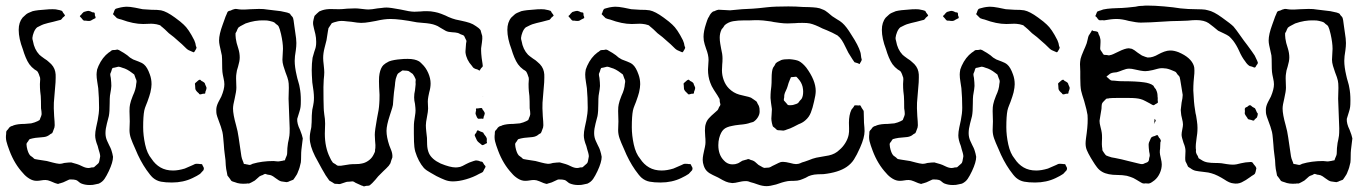

<svg xmlns="http://www.w3.org/2000/svg" viewBox="-20 -617 4879 688"><path d="M422 -592 433 -593Q446 -593 464 -589.5Q482 -586 491 -584L522 -582Q546 -582 557 -580Q577 -576 607 -554Q629 -538 638 -529Q656 -513 676 -473Q681 -462 682 -452Q685 -447 684 -445Q684 -443 677 -432Q675 -430 675 -430Q674 -429 671.5 -430.5Q669 -432 668 -432Q654 -437 648 -443Q630 -461 620 -469L603 -484Q597 -488 585 -498Q569 -514 560 -521Q558 -522 556.5 -524Q555 -526 552 -527Q550 -528 546.5 -528.5Q543 -529 541 -530Q529 -532 522 -532L493 -531Q458 -531 415 -547Q411 -548 407 -549Q403 -550 399 -552Q399 -552 391 -560Q385 -566 385 -566Q385 -568 386.5 -570Q388 -572 388 -574Q389 -576 390 -579Q391 -582 393 -584Q394 -586 403 -588Q407 -589 413 -590.5Q419 -592 422 -592ZM697 6Q687 13 670 21Q637 37 596 37Q573 37 557 34Q541 31 528 20Q519 12 505 -8Q482 -41 465 -83Q454 -107 449 -121.5Q444 -136 444 -151L445 -182L444 -219Q444 -235 446 -243Q448 -254 456 -274Q467 -297 468 -316Q470 -325 469 -328Q469 -330 466 -336Q465 -339 463.5 -343Q462 -347 461 -350L453 -356Q435 -370 419 -374Q417 -375 412 -376.5Q407 -378 404 -378L396 -376Q394 -375 389.5 -374.5Q385 -374 383 -373Q382 -372 380.5 -367.5Q379 -363 379 -362L375 -352Q375 -346 377 -338Q379 -320 379 -309Q379 -302 374 -274Q373 -265 373 -247Q373 -216 370 -201Q368 -193 363 -174Q358 -155 358 -140Q358 -125 364 -112Q370 -99 371 -97Q373 -93 375.5 -88Q378 -83 380 -76Q383 -67 385 -55Q385 -36 370 -4Q362 13 354.5 24Q347 35 334 41L320 44Q314 46 301 46Q284 46 270 40Q266 38 261 33.5Q256 29 252 28Q246 26 232 26H231Q228 26 223.5 28.5Q219 31 216 32Q207 37 195 40Q193 40 191.5 41Q190 42 187 42Q186 42 177 39Q172 37 161.5 32.5Q151 28 143 28Q135 28 127 29.5Q119 31 111 31Q98 31 85 23Q72 15 63 4Q32 -29 14 -77Q6 -98 3 -110.5Q0 -123 2 -137Q2 -145 3 -147Q4 -149 9 -154Q13 -161 17 -163Q20 -165 23 -165.5Q26 -166 29 -168Q44 -173 68 -173L92 -175Q105 -178 115 -183L122 -187L125 -195Q126 -197 127.5 -201Q129 -205 129 -207V-211Q129 -217 127 -229Q127 -258 126 -273Q125 -280 124 -290.5Q123 -301 123 -316L124 -333Q124 -340 122 -343Q119 -353 116 -358Q115 -361 110.5 -364Q106 -367 104 -368Q93 -376 85 -387Q78 -397 72 -411.5Q66 -426 62 -440Q47 -479 47 -510Q47 -537 61 -554L73 -565Q78 -570 97 -577Q113 -581 147 -583Q154 -584 169 -584Q181 -584 187 -582Q189 -582 194.5 -580.5Q200 -579 202 -578Q204 -576 205 -573.5Q206 -571 208 -569Q209 -568 211 -565Q213 -562 213 -561Q207 -555 205 -554Q201 -548 198 -546L190 -544Q175 -540 171 -539Q168 -538 152 -534.5Q136 -531 123 -524L113 -519Q106 -513 101.5 -502Q97 -491 96 -481Q96 -476 98 -470Q103 -440 121 -421Q125 -417 139 -407Q149 -401 155 -395Q174 -380 178 -360Q180 -351 179.5 -339Q179 -327 179 -322L173 -249Q172 -233 174 -201Q176 -179 176 -168Q176 -160 172 -152Q169 -143 167 -140L160 -136Q159 -135 155.5 -132.5Q152 -130 149 -129Q145 -127 138 -126Q131 -125 128 -125Q102 -123 96 -121Q94 -120 90.5 -119.5Q87 -119 86 -118Q84 -117 81 -111Q80 -110 77.5 -106.5Q75 -103 75 -101V-99L76 -90Q80 -69 88 -60L96 -54Q98 -53 100 -50.5Q102 -48 105 -47L116 -45L148 -40Q156 -38 169 -34.5Q182 -31 192 -30Q198 -30 202.5 -31Q207 -32 210 -33Q226 -35 235 -35Q240 -34 256 -29Q263 -27 275 -21Q287 -15 297 -15Q302 -15 308 -17Q315 -17 317 -18L326 -26Q327 -27 330 -29.5Q333 -32 334 -34Q335 -36 336 -40Q337 -44 337 -46Q337 -48 338 -51Q339 -54 339 -57Q339 -61 337 -69Q335 -76 333 -82.5Q331 -89 330 -94Q321 -116 321 -132Q321 -144 324.5 -160.5Q328 -177 330 -186Q335 -211 335 -231Q335 -267 332 -301Q331 -309 328.5 -324Q326 -339 326 -350Q326 -356 328 -368Q329 -371 330.5 -374.5Q332 -378 333 -381Q347 -412 370 -429Q374 -431 376.5 -433.5Q379 -436 381 -437Q385 -438 393 -438Q395 -438 398 -439Q401 -440 402 -439Q405 -439 414 -433Q422 -429 436 -419Q445 -410 457 -404Q464 -401 476.5 -396.5Q489 -392 496 -386Q508 -376 517 -350Q523 -334 523 -315Q523 -304 519 -286Q516 -274 508 -252Q507 -249 503 -239.5Q499 -230 497 -221Q493 -201 493 -161Q493 -132 500 -99.5Q507 -67 523 -48Q536 -28 555 -17Q574 -6 600 -6Q619 -6 642 -13L672 -26Q674 -27 677 -28.5Q680 -30 683 -30H687Q694 -30 697 -29H701Q704 -29 705 -27Q706 -25 706 -24Q706 -23 709 -18.5Q712 -14 709 -7ZM298 -578Q304 -577 311 -573Q317 -573 319 -571Q320 -569 320 -562Q321 -560 322 -557Q323 -554 322 -552Q321 -551 317 -549.5Q313 -548 312 -547Q305 -542 301 -542H297Q291 -542 288 -543H282Q279 -543 276 -547Q273 -551 272 -552Q266 -558 266 -559Q266 -560 267.5 -561.5Q269 -563 270 -563Q273 -568 280 -574Q284 -575 288.5 -576.5Q293 -578 298 -578ZM679 -313Q679 -314 678.5 -315.5Q678 -317 679 -318Q679 -319 681.5 -321Q684 -323 685 -324Q686 -325 689.5 -328Q693 -331 695 -331Q697 -333 702 -327Q704 -326 707 -324.5Q710 -323 712 -321Q714 -319 714.5 -317.5Q715 -316 715 -315Q716 -312 718 -308Q720 -304 720 -302Q720 -299 718.5 -294.5Q717 -290 716 -288Q716 -284 715 -282Q714 -281 707 -281Q698 -278 696 -279Q694 -279 692 -283Q682 -291 680 -298Z M1060 -80Q1059 -71 1059 -57.5Q1059 -44 1058 -35Q1054 -15 1048 -2Q1045 8 1036 20L1031 27L1018 32Q1016 33 1014 34Q1012 35 1010 35Q1009 36 1006 35.5Q1003 35 1002 35L988 33Q980 31 968.5 22Q957 13 951 11Q943 9 940 9Q931 6 930 6Q927 7 925 8Q923 9 922 10Q915 12 910 15Q905 19 901 23Q897 27 893 30Q879 38 874 40Q871 41 868.5 40.5Q866 40 863 41Q838 43 822 36Q819 35 815.5 34Q812 33 809 31L802 21L795 12L793 1Q790 -11 789 -25Q788 -39 788 -43Q787 -53 785 -67Q783 -81 782 -99Q781 -108 780 -121.5Q779 -135 777 -144Q774 -158 761 -192Q760 -195 758.5 -199Q757 -203 756 -208Q755 -212 755 -224Q755 -236 762.5 -251Q770 -266 773 -271Q784 -297 784 -315Q784 -324 781 -337Q778 -350 777 -359Q776 -369 776 -388Q776 -408 775 -418Q774 -424 770 -441Q769 -445 767 -454.5Q765 -464 765 -472Q765 -494 778 -529Q781 -536 784.5 -547Q788 -558 792 -566Q793 -568 794 -571Q795 -574 797 -576Q798 -577 801 -578Q804 -579 806 -579Q816 -584 819 -584Q821 -585 824 -585Q829 -585 833 -584Q837 -583 841 -583Q853 -582 878 -584L908 -585Q927 -585 936 -583Q982 -577 986 -577Q992 -576 1009 -572L1017 -569Q1020 -568 1022 -563Q1029 -556 1030 -553L1032 -544L1035 -522L1038 -501Q1042 -477 1042 -463Q1042 -451 1040 -436.5Q1038 -422 1037 -416L1036 -399Q1036 -377 1043 -347Q1045 -337 1049 -324Q1053 -311 1054 -303Q1058 -284 1058 -257Q1058 -241 1057 -234Q1056 -226 1053 -217Q1050 -208 1049 -204L1045 -191Q1044 -174 1055 -152Q1063 -132 1065 -121Q1064 -109 1060 -80ZM1018 -157Q1018 -171 1014 -263L1015 -302Q1015 -320 1013 -328Q1011 -338 1003 -358Q999 -369 995.5 -381Q992 -393 992 -403Q992 -413 993 -422.5Q994 -432 994 -442Q994 -464 987 -495Q982 -516 979 -521Q978 -524 974.5 -527Q971 -530 969 -531Q963 -537 962 -537Q959 -539 946 -542Q939 -544 926 -544Q894 -545 860 -533Q854 -530 841 -523L834 -518Q832 -515 830.5 -511.5Q829 -508 828 -505L824 -498V-490Q824 -481 828 -463Q829 -459 834 -443Q839 -427 839 -411Q839 -398 833 -378Q828 -364 827 -352Q826 -347 826 -336L827 -303Q827 -290 821 -264Q815 -240 815 -228Q815 -207 826 -168Q832 -147 835 -125L845 -57Q846 -50 851 -38Q852 -37 852.5 -34Q853 -31 854 -30Q856 -29 858.5 -29Q861 -29 863 -28Q866 -28 868.5 -27Q871 -26 874 -26Q877 -26 880 -27.5Q883 -29 885 -30Q919 -40 960 -40Q964 -40 970.5 -39Q977 -38 981 -39Q984 -39 987 -40Q990 -41 993 -41Q994 -42 997 -42Q1000 -42 1001 -43L1003 -49Q1009 -61 1009 -68Q1009 -86 1012 -105Q1013 -110 1014.5 -116.5Q1016 -123 1017 -131Q1018 -138 1018 -157Z M1715 -27Q1720 -22 1720 -20Q1719 -17 1718 -15Q1717 -13 1716 -12L1711 -2Q1710 0 1704.5 2.5Q1699 5 1697 6Q1676 18 1650 25.5Q1624 33 1603 33Q1588 33 1575 28Q1562 23 1544 14Q1538 10 1523 2Q1508 -6 1499 -15Q1479 -38 1468 -74Q1464 -89 1463.5 -109Q1463 -129 1463 -138V-160Q1463 -174 1464 -181Q1465 -190 1467 -201.5Q1469 -213 1469 -221Q1469 -229 1467 -245Q1464 -257 1464 -268Q1464 -281 1467 -293Q1467 -297 1468.5 -306.5Q1470 -316 1469 -323Q1469 -325 1469.5 -328.5Q1470 -332 1469 -334Q1465 -344 1459 -352Q1458 -353 1449 -359Q1448 -360 1445.5 -361.5Q1443 -363 1441 -363Q1438 -364 1430 -364Q1429 -364 1425.5 -364.5Q1422 -365 1421 -364L1414 -359Q1406 -354 1405 -352Q1403 -349 1401 -343Q1399 -337 1398 -334Q1397 -329 1396 -321.5Q1395 -314 1395 -310Q1391 -283 1390 -267L1388 -241Q1386 -231 1382 -219.5Q1378 -208 1377 -204Q1365 -168 1365 -148Q1365 -126 1375 -96Q1376 -93 1381.5 -79.5Q1387 -66 1386 -53L1382 -42Q1381 -40 1380.5 -37Q1380 -34 1379 -32Q1379 -32 1373 -23Q1364 -13 1354 -4Q1335 15 1335 15Q1332 19 1325.5 26.5Q1319 34 1314 39L1305 47Q1302 49 1292 49L1284 51Q1278 48 1276 48Q1272 46 1254 38Q1247 33 1244 33H1242L1232 34Q1225 34 1221 35Q1217 36 1210.5 38.5Q1204 41 1200 42Q1197 43 1193.5 42.5Q1190 42 1189 42Q1181 42 1178 41L1172 37L1160 30L1151 17Q1147 12 1142.5 3.5Q1138 -5 1134 -11L1109 -57Q1090 -95 1090 -122Q1090 -131 1091 -137.5Q1092 -144 1093 -149Q1094 -153 1095 -158Q1096 -163 1096 -169Q1097 -178 1097 -191Q1097 -204 1098 -213Q1098 -222 1102 -238Q1103 -243 1104 -250Q1105 -257 1105 -267Q1105 -286 1099 -322Q1097 -352 1097 -366Q1097 -389 1100 -410L1106 -431Q1107 -435 1109 -440Q1111 -445 1112 -452Q1113 -457 1113 -467Q1113 -482 1110 -495Q1109 -501 1105 -515Q1101 -529 1102 -539Q1102 -541 1103 -544Q1104 -547 1104 -549L1107 -560Q1115 -568 1115 -568L1124 -576Q1132 -579 1134 -580Q1149 -585 1168 -584.5Q1187 -584 1195 -584Q1206 -584 1224 -586L1253 -587Q1261 -587 1277 -585Q1293 -583 1300 -583Q1311 -583 1333 -587Q1338 -587 1347.5 -588.5Q1357 -590 1365 -590Q1378 -590 1415 -583Q1449 -575 1465 -575L1488 -576Q1495 -577 1510 -577Q1524 -577 1538 -574Q1549 -572 1561 -567.5Q1573 -563 1577 -561Q1584 -557 1600 -551Q1610 -547 1632 -543Q1651 -539 1663 -535Q1675 -531 1686 -523Q1696 -517 1702 -509L1705 -498Q1708 -489 1708 -488Q1709 -479 1707 -465.5Q1705 -452 1704 -444V-435Q1704 -427 1706 -409L1709 -389L1710 -380Q1709 -377 1706.5 -375Q1704 -373 1703 -371Q1702 -370 1700.5 -367Q1699 -364 1698 -364L1691 -368Q1682 -370 1678 -373Q1675 -375 1673.5 -377.5Q1672 -380 1671 -381Q1651 -403 1648 -429V-434Q1648 -441 1649 -447.5Q1650 -454 1650 -461Q1650 -463 1651 -466.5Q1652 -470 1651 -472L1647 -480Q1646 -482 1644.5 -485.5Q1643 -489 1641 -490Q1640 -491 1631 -494Q1622 -499 1620 -499Q1612 -501 1599.5 -501.5Q1587 -502 1578 -506L1559 -517Q1547 -525 1540 -527Q1525 -533 1495 -535L1474 -537Q1412 -549 1379 -549Q1357 -549 1327 -542Q1321 -541 1304.5 -538Q1288 -535 1274 -535Q1263 -535 1239 -539Q1234 -539 1223 -540.5Q1212 -542 1204 -542Q1192 -542 1177 -537L1169 -534Q1169 -534 1163 -525Q1157 -516 1157 -516L1155 -505L1150 -473Q1148 -465 1143 -445.5Q1138 -426 1138 -409Q1138 -400 1140 -384Q1142 -366 1142 -358Q1142 -349 1140 -331L1139 -305Q1139 -255 1140 -230Q1140 -223 1142 -207Q1145 -191 1145 -174L1144 -138Q1144 -89 1162 -53Q1166 -43 1173 -34L1183 -28Q1184 -27 1186 -25.5Q1188 -24 1191 -23H1201Q1209 -24 1217 -25.5Q1225 -27 1233 -28Q1242 -29 1255 -29Q1268 -29 1276 -31Q1288 -33 1299 -40.5Q1310 -48 1316 -58Q1317 -60 1319.5 -64.5Q1322 -69 1323 -72Q1324 -74 1324 -78.5Q1324 -83 1325 -86Q1326 -95 1324 -113L1323 -134Q1323 -149 1331 -193Q1338 -225 1339 -245Q1340 -256 1340 -277Q1338 -309 1338 -326Q1338 -344 1340 -353Q1344 -374 1354 -384Q1360 -390 1374 -397Q1390 -403 1418 -405Q1425 -406 1441 -406Q1467 -406 1482 -397Q1485 -395 1487.5 -392.5Q1490 -390 1492 -388Q1506 -375 1514.5 -355.5Q1523 -336 1523 -318Q1523 -303 1518 -286Q1517 -282 1515 -271.5Q1513 -261 1513 -253L1514 -228Q1514 -218 1510 -198Q1506 -178 1506 -168Q1506 -159 1507.5 -145.5Q1509 -132 1510 -123Q1510 -117 1510.5 -99.5Q1511 -82 1517 -68Q1527 -46 1559 -31Q1593 -17 1613 -17Q1619 -17 1629 -19Q1636 -21 1650 -29Q1653 -31 1661.5 -34.5Q1670 -38 1677 -40Q1686 -43 1688 -42Q1693 -42 1703 -38Q1707 -38 1708 -37Q1710 -36 1712 -32Q1714 -28 1715 -27ZM1707 -277ZM1707 -277ZM1710 -273 1707 -277ZM1710 -273Q1711 -272 1711 -270ZM1709 -225Q1710 -224 1713.5 -219Q1717 -214 1717 -211V-210Q1717 -208 1715.5 -204Q1714 -200 1713 -198Q1713 -193 1712 -192Q1710 -191 1708.5 -191.5Q1707 -192 1706 -192Q1704 -192 1699 -191.5Q1694 -191 1693 -192Q1689 -194 1684 -209Q1684 -214 1686 -222Q1686 -223 1685.5 -224.5Q1685 -226 1686 -228Q1688 -229 1690.5 -228.5Q1693 -228 1695 -229L1704 -230Q1707 -230 1708 -228Q1709 -226 1709 -225ZM1725 -105Q1725 -103 1722 -103Q1713 -97 1709 -97Q1707 -97 1706 -98Q1705 -99 1704 -100Q1702 -102 1697 -105.5Q1692 -109 1689 -114L1683 -127Q1683 -128 1682 -129.5Q1681 -131 1681 -132Q1681 -136 1687 -142Q1687 -144 1688.5 -146.5Q1690 -149 1691 -150Q1692 -151 1701 -146Q1710 -143 1711 -142Q1712 -142 1714 -137Q1715 -135 1718.5 -131Q1722 -127 1723 -124Q1725 -121 1724.5 -116Q1724 -111 1724 -110Q1725 -109 1725 -105Z M2173 -592 2184 -593Q2197 -593 2215 -589.5Q2233 -586 2242 -584L2273 -582Q2297 -582 2308 -580Q2328 -576 2358 -554Q2380 -538 2389 -529Q2407 -513 2427 -473Q2432 -462 2433 -452Q2436 -447 2435 -445Q2435 -443 2428 -432Q2426 -430 2426 -430Q2425 -429 2422.5 -430.5Q2420 -432 2419 -432Q2405 -437 2399 -443Q2381 -461 2371 -469L2354 -484Q2348 -488 2336 -498Q2320 -514 2311 -521Q2309 -522 2307.5 -524Q2306 -526 2303 -527Q2301 -528 2297.5 -528.5Q2294 -529 2292 -530Q2280 -532 2273 -532L2244 -531Q2209 -531 2166 -547Q2162 -548 2158 -549Q2154 -550 2150 -552Q2150 -552 2142 -560Q2136 -566 2136 -566Q2136 -568 2137.5 -570Q2139 -572 2139 -574Q2140 -576 2141 -579Q2142 -582 2144 -584Q2145 -586 2154 -588Q2158 -589 2164 -590.5Q2170 -592 2173 -592ZM2448 6Q2438 13 2421 21Q2388 37 2347 37Q2324 37 2308 34Q2292 31 2279 20Q2270 12 2256 -8Q2233 -41 2216 -83Q2205 -107 2200 -121.5Q2195 -136 2195 -151L2196 -182L2195 -219Q2195 -235 2197 -243Q2199 -254 2207 -274Q2218 -297 2219 -316Q2221 -325 2220 -328Q2220 -330 2217 -336Q2216 -339 2214.5 -343Q2213 -347 2212 -350L2204 -356Q2186 -370 2170 -374Q2168 -375 2163 -376.5Q2158 -378 2155 -378L2147 -376Q2145 -375 2140.5 -374.5Q2136 -374 2134 -373Q2133 -372 2131.5 -367.5Q2130 -363 2130 -362L2126 -352Q2126 -346 2128 -338Q2130 -320 2130 -309Q2130 -302 2125 -274Q2124 -265 2124 -247Q2124 -216 2121 -201Q2119 -193 2114 -174Q2109 -155 2109 -140Q2109 -125 2115 -112Q2121 -99 2122 -97Q2124 -93 2126.5 -88Q2129 -83 2131 -76Q2134 -67 2136 -55Q2136 -36 2121 -4Q2113 13 2105.5 24Q2098 35 2085 41L2071 44Q2065 46 2052 46Q2035 46 2021 40Q2017 38 2012 33.5Q2007 29 2003 28Q1997 26 1983 26H1982Q1979 26 1974.5 28.5Q1970 31 1967 32Q1958 37 1946 40Q1944 40 1942.5 41Q1941 42 1938 42Q1937 42 1928 39Q1923 37 1912.5 32.5Q1902 28 1894 28Q1886 28 1878 29.5Q1870 31 1862 31Q1849 31 1836 23Q1823 15 1814 4Q1783 -29 1765 -77Q1757 -98 1754 -110.5Q1751 -123 1753 -137Q1753 -145 1754 -147Q1755 -149 1760 -154Q1764 -161 1768 -163Q1771 -165 1774 -165.5Q1777 -166 1780 -168Q1795 -173 1819 -173L1843 -175Q1856 -178 1866 -183L1873 -187L1876 -195Q1877 -197 1878.5 -201Q1880 -205 1880 -207V-211Q1880 -217 1878 -229Q1878 -258 1877 -273Q1876 -280 1875 -290.5Q1874 -301 1874 -316L1875 -333Q1875 -340 1873 -343Q1870 -353 1867 -358Q1866 -361 1861.5 -364Q1857 -367 1855 -368Q1844 -376 1836 -387Q1829 -397 1823 -411.5Q1817 -426 1813 -440Q1798 -479 1798 -510Q1798 -537 1812 -554L1824 -565Q1829 -570 1848 -577Q1864 -581 1898 -583Q1905 -584 1920 -584Q1932 -584 1938 -582Q1940 -582 1945.5 -580.5Q1951 -579 1953 -578Q1955 -576 1956 -573.5Q1957 -571 1959 -569Q1960 -568 1962 -565Q1964 -562 1964 -561Q1958 -555 1956 -554Q1952 -548 1949 -546L1941 -544Q1926 -540 1922 -539Q1919 -538 1903 -534.5Q1887 -531 1874 -524L1864 -519Q1857 -513 1852.5 -502Q1848 -491 1847 -481Q1847 -476 1849 -470Q1854 -440 1872 -421Q1876 -417 1890 -407Q1900 -401 1906 -395Q1925 -380 1929 -360Q1931 -351 1930.5 -339Q1930 -327 1930 -322L1924 -249Q1923 -233 1925 -201Q1927 -179 1927 -168Q1927 -160 1923 -152Q1920 -143 1918 -140L1911 -136Q1910 -135 1906.5 -132.5Q1903 -130 1900 -129Q1896 -127 1889 -126Q1882 -125 1879 -125Q1853 -123 1847 -121Q1845 -120 1841.5 -119.5Q1838 -119 1837 -118Q1835 -117 1832 -111Q1831 -110 1828.5 -106.5Q1826 -103 1826 -101V-99L1827 -90Q1831 -69 1839 -60L1847 -54Q1849 -53 1851 -50.5Q1853 -48 1856 -47L1867 -45L1899 -40Q1907 -38 1920 -34.5Q1933 -31 1943 -30Q1949 -30 1953.5 -31Q1958 -32 1961 -33Q1977 -35 1986 -35Q1991 -34 2007 -29Q2014 -27 2026 -21Q2038 -15 2048 -15Q2053 -15 2059 -17Q2066 -17 2068 -18L2077 -26Q2078 -27 2081 -29.5Q2084 -32 2085 -34Q2086 -36 2087 -40Q2088 -44 2088 -46Q2088 -48 2089 -51Q2090 -54 2090 -57Q2090 -61 2088 -69Q2086 -76 2084 -82.5Q2082 -89 2081 -94Q2072 -116 2072 -132Q2072 -144 2075.5 -160.5Q2079 -177 2081 -186Q2086 -211 2086 -231Q2086 -267 2083 -301Q2082 -309 2079.5 -324Q2077 -339 2077 -350Q2077 -356 2079 -368Q2080 -371 2081.5 -374.5Q2083 -378 2084 -381Q2098 -412 2121 -429Q2125 -431 2127.5 -433.5Q2130 -436 2132 -437Q2136 -438 2144 -438Q2146 -438 2149 -439Q2152 -440 2153 -439Q2156 -439 2165 -433Q2173 -429 2187 -419Q2196 -410 2208 -404Q2215 -401 2227.5 -396.5Q2240 -392 2247 -386Q2259 -376 2268 -350Q2274 -334 2274 -315Q2274 -304 2270 -286Q2267 -274 2259 -252Q2258 -249 2254 -239.5Q2250 -230 2248 -221Q2244 -201 2244 -161Q2244 -132 2251 -99.5Q2258 -67 2274 -48Q2287 -28 2306 -17Q2325 -6 2351 -6Q2370 -6 2393 -13L2423 -26Q2425 -27 2428 -28.5Q2431 -30 2434 -30H2438Q2445 -30 2448 -29H2452Q2455 -29 2456 -27Q2457 -25 2457 -24Q2457 -23 2460 -18.5Q2463 -14 2460 -7ZM2049 -578Q2055 -577 2062 -573Q2068 -573 2070 -571Q2071 -569 2071 -562Q2072 -560 2073 -557Q2074 -554 2073 -552Q2072 -551 2068 -549.5Q2064 -548 2063 -547Q2056 -542 2052 -542H2048Q2042 -542 2039 -543H2033Q2030 -543 2027 -547Q2024 -551 2023 -552Q2017 -558 2017 -559Q2017 -560 2018.5 -561.5Q2020 -563 2021 -563Q2024 -568 2031 -574Q2035 -575 2039.5 -576.5Q2044 -578 2049 -578ZM2430 -313Q2430 -314 2429.5 -315.5Q2429 -317 2430 -318Q2430 -319 2432.5 -321Q2435 -323 2436 -324Q2437 -325 2440.5 -328Q2444 -331 2446 -331Q2448 -333 2453 -327Q2455 -326 2458 -324.5Q2461 -323 2463 -321Q2465 -319 2465.5 -317.5Q2466 -316 2466 -315Q2467 -312 2469 -308Q2471 -304 2471 -302Q2471 -299 2469.5 -294.5Q2468 -290 2467 -288Q2467 -284 2466 -282Q2465 -281 2458 -281Q2449 -278 2447 -279Q2445 -279 2443 -283Q2433 -291 2431 -298Z M3039 -234Q3041 -239 3042 -239Q3044 -240 3049.5 -239.5Q3055 -239 3057 -239Q3058 -239 3059.5 -239.5Q3061 -240 3063 -239L3066 -234Q3067 -231 3070 -227Q3073 -223 3074 -221Q3075 -220 3075 -216L3076 -177Q3078 -157 3078 -147Q3078 -124 3062 -88Q3050 -61 3040 -45.5Q3030 -30 3014 -19Q2985 1 2931 7Q2925 7 2911 7.5Q2897 8 2887 11Q2878 13 2867 20Q2856 25 2847 28Q2838 31 2824.5 31Q2811 31 2803 32Q2792 34 2782 37L2761 44Q2739 50 2727 50Q2712 50 2695.5 44Q2679 38 2670 36Q2660 32 2656 32H2653Q2645 32 2639 33Q2633 34 2629 35Q2613 39 2604 39Q2601 39 2591 37Q2582 35 2570 28.5Q2558 22 2553 19Q2547 16 2534 10Q2521 4 2513 -4Q2506 -11 2502 -22.5Q2498 -34 2498 -44Q2498 -52 2500 -62.5Q2502 -73 2503 -77Q2504 -81 2506 -90.5Q2508 -100 2508 -107Q2508 -121 2507 -128L2506 -149Q2506 -165 2509 -173Q2512 -184 2520 -193Q2528 -202 2541 -213L2551 -222Q2553 -224 2554.5 -228Q2556 -232 2557 -234Q2561 -238 2561 -241Q2562 -242 2561 -245Q2560 -248 2560 -249Q2559 -252 2559 -256.5Q2559 -261 2558 -263Q2557 -265 2554.5 -269Q2552 -273 2551 -275Q2547 -281 2538 -295Q2529 -309 2525 -321Q2517 -342 2517 -368Q2517 -376 2518 -385Q2519 -394 2519 -402Q2519 -420 2510 -443Q2509 -446 2505 -458.5Q2501 -471 2501 -485Q2501 -505 2510 -532Q2511 -535 2514 -544Q2517 -553 2521 -558Q2523 -563 2526.5 -567.5Q2530 -572 2534 -575Q2535 -576 2538 -576.5Q2541 -577 2542 -578Q2544 -579 2548 -580.5Q2552 -582 2554 -582H2558Q2568 -582 2577.5 -581Q2587 -580 2596 -580L2639 -584L2678 -586Q2695 -587 2729 -591Q2755 -594 2805 -594Q2831 -594 2857 -592Q2864 -592 2879 -591.5Q2894 -591 2906 -589.5Q2918 -588 2928 -583Q2937 -580 2947 -571.5Q2957 -563 2962 -559Q2977 -549 2979 -548Q2990 -542 2998 -535Q3013 -522 3031 -492Q3056 -454 3063 -430Q3064 -429 3066 -411L3068 -403Q3067 -399 3065 -396Q3063 -393 3062 -391Q3061 -390 3061 -389Q3061 -388 3060 -388Q3059 -387 3057.5 -388.5Q3056 -390 3055 -390Q3053 -391 3048.5 -392Q3044 -393 3042 -394L3035 -404L3020 -428Q3016 -435 3009.5 -449Q3003 -463 2996.5 -473Q2990 -483 2981 -490Q2978 -492 2962 -500Q2954 -504 2943 -508.5Q2932 -513 2927 -515Q2900 -529 2882 -533Q2873 -535 2855 -535Q2838 -535 2829 -534L2802 -533Q2789 -533 2774 -535Q2759 -537 2753 -538Q2746 -540 2728 -542Q2702 -546 2668 -544H2648Q2624 -544 2607 -541Q2590 -538 2577 -527L2571 -518Q2570 -516 2568 -514.5Q2566 -513 2565 -510Q2559 -497 2559 -482Q2559 -472 2561 -460Q2563 -448 2564 -443Q2569 -423 2569 -408Q2569 -394 2568 -387L2567 -365Q2567 -347 2573.5 -329.5Q2580 -312 2592 -300Q2608 -284 2629 -278Q2635 -276 2649.5 -273Q2664 -270 2671 -267Q2671 -267 2680 -261Q2689 -255 2690 -254Q2692 -252 2693 -249.5Q2694 -247 2695 -245Q2699 -239 2700 -235Q2702 -231 2702 -217Q2702 -207 2695.5 -196.5Q2689 -186 2679 -180Q2677 -179 2673.5 -178.5Q2670 -178 2668 -177Q2656 -172 2630 -170Q2612 -168 2604 -166Q2582 -162 2573 -153Q2563 -144 2557 -122Q2554 -110 2554 -97Q2554 -62 2574 -42Q2581 -35 2582 -35Q2592 -28 2605 -28Q2615 -28 2622 -31Q2626 -32 2631 -35.5Q2636 -39 2640 -41Q2646 -43 2654 -45Q2656 -45 2657.5 -46Q2659 -47 2662 -47Q2664 -47 2670 -44Q2678 -42 2681 -40Q2685 -38 2689.5 -33.5Q2694 -29 2698 -26L2707 -21Q2715 -16 2717 -16Q2718 -15 2721 -15.5Q2724 -16 2726 -16Q2734 -16 2737 -17Q2741 -18 2747 -22Q2752 -24 2761.5 -29Q2771 -34 2777 -36Q2780 -37 2786 -37Q2795 -37 2811 -33Q2814 -32 2823.5 -30Q2833 -28 2841 -30Q2846 -31 2854 -35Q2862 -37 2878 -43Q2892 -49 2905 -52Q2914 -54 2927.5 -56Q2941 -58 2950 -60Q2973 -65 2988 -80Q3000 -90 3009 -104.5Q3018 -119 3021 -134Q3023 -144 3022.5 -157.5Q3022 -171 3022 -177Q3022 -205 3031 -224ZM2741 -266Q2741 -280 2742 -290.5Q2743 -301 2744 -308Q2745 -318 2745 -336Q2745 -363 2750 -374Q2750 -374 2756 -383Q2757 -385 2758.5 -388Q2760 -391 2762 -392Q2764 -394 2766 -395Q2768 -396 2770 -397L2780 -402Q2789 -405 2809 -405Q2833 -403 2843 -398Q2856 -391 2869 -375Q2903 -329 2903 -291Q2903 -277 2897 -253Q2892 -230 2885.5 -213.5Q2879 -197 2866 -186Q2856 -177 2842 -172Q2838 -170 2824.5 -163Q2811 -156 2800 -153Q2798 -152 2793.5 -150.5Q2789 -149 2787 -149L2776 -150Q2768 -150 2765 -151Q2764 -151 2757 -158Q2756 -159 2753 -161Q2750 -163 2749 -165Q2748 -167 2747.5 -170.5Q2747 -174 2746 -176Q2744 -186 2744 -192Q2744 -199 2745 -208Q2746 -217 2746 -226Q2742 -252 2741 -266ZM2840 -248Q2841 -249 2846 -256Q2853 -263 2853 -264Q2858 -273 2858 -289Q2858 -296 2856 -306Q2852 -322 2841 -334Q2840 -335 2837.5 -338Q2835 -341 2833 -342H2831L2822 -341Q2815 -341 2814 -340Q2813 -339 2812.5 -336.5Q2812 -334 2811 -333Q2805 -319 2802 -307Q2800 -300 2796 -292Q2792 -284 2791 -279Q2790 -276 2790 -268Q2788 -261 2789 -257Q2790 -256 2798 -247Q2799 -245 2803 -241Q2805 -240 2810 -240Q2819 -240 2822 -241Q2824 -242 2830 -243.5Q2836 -245 2840 -248Z M3515 -592 3526 -593Q3539 -593 3557 -589.5Q3575 -586 3584 -584L3615 -582Q3639 -582 3650 -580Q3670 -576 3700 -554Q3722 -538 3731 -529Q3749 -513 3769 -473Q3774 -462 3775 -452Q3778 -447 3777 -445Q3777 -443 3770 -432Q3768 -430 3768 -430Q3767 -429 3764.5 -430.5Q3762 -432 3761 -432Q3747 -437 3741 -443Q3723 -461 3713 -469L3696 -484Q3690 -488 3678 -498Q3662 -514 3653 -521Q3651 -522 3649.5 -524Q3648 -526 3645 -527Q3643 -528 3639.5 -528.5Q3636 -529 3634 -530Q3622 -532 3615 -532L3586 -531Q3551 -531 3508 -547Q3504 -548 3500 -549Q3496 -550 3492 -552Q3492 -552 3484 -560Q3478 -566 3478 -566Q3478 -568 3479.5 -570Q3481 -572 3481 -574Q3482 -576 3483 -579Q3484 -582 3486 -584Q3487 -586 3496 -588Q3500 -589 3506 -590.5Q3512 -592 3515 -592ZM3790 6Q3780 13 3763 21Q3730 37 3689 37Q3666 37 3650 34Q3634 31 3621 20Q3612 12 3598 -8Q3575 -41 3558 -83Q3547 -107 3542 -121.5Q3537 -136 3537 -151L3538 -182L3537 -219Q3537 -235 3539 -243Q3541 -254 3549 -274Q3560 -297 3561 -316Q3563 -325 3562 -328Q3562 -330 3559 -336Q3558 -339 3556.5 -343Q3555 -347 3554 -350L3546 -356Q3528 -370 3512 -374Q3510 -375 3505 -376.5Q3500 -378 3497 -378L3489 -376Q3487 -375 3482.5 -374.5Q3478 -374 3476 -373Q3475 -372 3473.5 -367.5Q3472 -363 3472 -362L3468 -352Q3468 -346 3470 -338Q3472 -320 3472 -309Q3472 -302 3467 -274Q3466 -265 3466 -247Q3466 -216 3463 -201Q3461 -193 3456 -174Q3451 -155 3451 -140Q3451 -125 3457 -112Q3463 -99 3464 -97Q3466 -93 3468.5 -88Q3471 -83 3473 -76Q3476 -67 3478 -55Q3478 -36 3463 -4Q3455 13 3447.5 24Q3440 35 3427 41L3413 44Q3407 46 3394 46Q3377 46 3363 40Q3359 38 3354 33.5Q3349 29 3345 28Q3339 26 3325 26H3324Q3321 26 3316.5 28.5Q3312 31 3309 32Q3300 37 3288 40Q3286 40 3284.5 41Q3283 42 3280 42Q3279 42 3270 39Q3265 37 3254.5 32.5Q3244 28 3236 28Q3228 28 3220 29.5Q3212 31 3204 31Q3191 31 3178 23Q3165 15 3156 4Q3125 -29 3107 -77Q3099 -98 3096 -110.5Q3093 -123 3095 -137Q3095 -145 3096 -147Q3097 -149 3102 -154Q3106 -161 3110 -163Q3113 -165 3116 -165.5Q3119 -166 3122 -168Q3137 -173 3161 -173L3185 -175Q3198 -178 3208 -183L3215 -187L3218 -195Q3219 -197 3220.5 -201Q3222 -205 3222 -207V-211Q3222 -217 3220 -229Q3220 -258 3219 -273Q3218 -280 3217 -290.5Q3216 -301 3216 -316L3217 -333Q3217 -340 3215 -343Q3212 -353 3209 -358Q3208 -361 3203.5 -364Q3199 -367 3197 -368Q3186 -376 3178 -387Q3171 -397 3165 -411.5Q3159 -426 3155 -440Q3140 -479 3140 -510Q3140 -537 3154 -554L3166 -565Q3171 -570 3190 -577Q3206 -581 3240 -583Q3247 -584 3262 -584Q3274 -584 3280 -582Q3282 -582 3287.5 -580.5Q3293 -579 3295 -578Q3297 -576 3298 -573.5Q3299 -571 3301 -569Q3302 -568 3304 -565Q3306 -562 3306 -561Q3300 -555 3298 -554Q3294 -548 3291 -546L3283 -544Q3268 -540 3264 -539Q3261 -538 3245 -534.5Q3229 -531 3216 -524L3206 -519Q3199 -513 3194.5 -502Q3190 -491 3189 -481Q3189 -476 3191 -470Q3196 -440 3214 -421Q3218 -417 3232 -407Q3242 -401 3248 -395Q3267 -380 3271 -360Q3273 -351 3272.5 -339Q3272 -327 3272 -322L3266 -249Q3265 -233 3267 -201Q3269 -179 3269 -168Q3269 -160 3265 -152Q3262 -143 3260 -140L3253 -136Q3252 -135 3248.5 -132.5Q3245 -130 3242 -129Q3238 -127 3231 -126Q3224 -125 3221 -125Q3195 -123 3189 -121Q3187 -120 3183.5 -119.5Q3180 -119 3179 -118Q3177 -117 3174 -111Q3173 -110 3170.5 -106.5Q3168 -103 3168 -101V-99L3169 -90Q3173 -69 3181 -60L3189 -54Q3191 -53 3193 -50.5Q3195 -48 3198 -47L3209 -45L3241 -40Q3249 -38 3262 -34.5Q3275 -31 3285 -30Q3291 -30 3295.5 -31Q3300 -32 3303 -33Q3319 -35 3328 -35Q3333 -34 3349 -29Q3356 -27 3368 -21Q3380 -15 3390 -15Q3395 -15 3401 -17Q3408 -17 3410 -18L3419 -26Q3420 -27 3423 -29.5Q3426 -32 3427 -34Q3428 -36 3429 -40Q3430 -44 3430 -46Q3430 -48 3431 -51Q3432 -54 3432 -57Q3432 -61 3430 -69Q3428 -76 3426 -82.5Q3424 -89 3423 -94Q3414 -116 3414 -132Q3414 -144 3417.5 -160.5Q3421 -177 3423 -186Q3428 -211 3428 -231Q3428 -267 3425 -301Q3424 -309 3421.5 -324Q3419 -339 3419 -350Q3419 -356 3421 -368Q3422 -371 3423.5 -374.5Q3425 -378 3426 -381Q3440 -412 3463 -429Q3467 -431 3469.5 -433.5Q3472 -436 3474 -437Q3478 -438 3486 -438Q3488 -438 3491 -439Q3494 -440 3495 -439Q3498 -439 3507 -433Q3515 -429 3529 -419Q3538 -410 3550 -404Q3557 -401 3569.5 -396.5Q3582 -392 3589 -386Q3601 -376 3610 -350Q3616 -334 3616 -315Q3616 -304 3612 -286Q3609 -274 3601 -252Q3600 -249 3596 -239.5Q3592 -230 3590 -221Q3586 -201 3586 -161Q3586 -132 3593 -99.5Q3600 -67 3616 -48Q3629 -28 3648 -17Q3667 -6 3693 -6Q3712 -6 3735 -13L3765 -26Q3767 -27 3770 -28.5Q3773 -30 3776 -30H3780Q3787 -30 3790 -29H3794Q3797 -29 3798 -27Q3799 -25 3799 -24Q3799 -23 3802 -18.5Q3805 -14 3802 -7ZM3391 -578Q3397 -577 3404 -573Q3410 -573 3412 -571Q3413 -569 3413 -562Q3414 -560 3415 -557Q3416 -554 3415 -552Q3414 -551 3410 -549.5Q3406 -548 3405 -547Q3398 -542 3394 -542H3390Q3384 -542 3381 -543H3375Q3372 -543 3369 -547Q3366 -551 3365 -552Q3359 -558 3359 -559Q3359 -560 3360.5 -561.5Q3362 -563 3363 -563Q3366 -568 3373 -574Q3377 -575 3381.5 -576.5Q3386 -578 3391 -578ZM3772 -313Q3772 -314 3771.5 -315.5Q3771 -317 3772 -318Q3772 -319 3774.5 -321Q3777 -323 3778 -324Q3779 -325 3782.5 -328Q3786 -331 3788 -331Q3790 -333 3795 -327Q3797 -326 3800 -324.5Q3803 -323 3805 -321Q3807 -319 3807.5 -317.5Q3808 -316 3808 -315Q3809 -312 3811 -308Q3813 -304 3813 -302Q3813 -299 3811.5 -294.5Q3810 -290 3809 -288Q3809 -284 3808 -282Q3807 -281 3800 -281Q3791 -278 3789 -279Q3787 -279 3785 -283Q3775 -291 3773 -298Z M3918 -545Q3915 -547 3909 -556Q3905 -558 3905 -560L3907 -564Q3908 -566 3909.5 -570.5Q3911 -575 3913 -576Q3914 -577 3915.5 -577Q3917 -577 3918 -578Q3923 -579 3933 -583Q3947 -586 3964.5 -587Q3982 -588 3987 -588Q3999 -588 4021 -590L4049 -593Q4053 -594 4059 -595Q4065 -596 4074 -596Q4079 -597 4092 -597Q4117 -597 4151.5 -594Q4186 -591 4210 -587Q4238 -584 4266 -584Q4272 -584 4286 -583.5Q4300 -583 4309 -580Q4329 -576 4359 -554Q4390 -532 4400 -522Q4408 -513 4429 -483Q4435 -474 4449 -456Q4469 -429 4476 -418Q4478 -414 4485 -399Q4485 -398 4486.5 -395Q4488 -392 4487 -391Q4487 -389 4485.5 -387Q4484 -385 4483 -384Q4479 -376 4477 -375H4476Q4473 -375 4467 -378Q4465 -379 4461.5 -379.5Q4458 -380 4457 -381Q4449 -386 4442 -397Q4430 -412 4420 -435Q4411 -455 4399 -471Q4390 -482 4384 -487Q4377 -492 4365 -497.5Q4353 -503 4345 -507Q4344 -508 4328 -521L4311 -534Q4295 -545 4266 -545Q4255 -545 4235 -543L4208 -542Q4179 -542 4138 -539Q4122 -538 4103.5 -537Q4085 -536 4068 -536Q4053 -536 4025 -542Q4000 -549 3981 -549Q3963 -549 3936 -544Q3932 -545 3926.5 -544.5Q3921 -544 3918 -545ZM4477 5Q4475 8 4469.5 11Q4464 14 4462 16Q4443 30 4429 36.5Q4415 43 4399 40Q4386 39 4367 26Q4356 19 4344 13Q4332 7 4321 4Q4313 1 4293 -1Q4274 -3 4264.5 -5Q4255 -7 4246 -14Q4239 -18 4237 -20Q4236 -22 4233 -29L4228 -39Q4227 -43 4227 -51L4228 -76Q4228 -89 4221 -105Q4214 -126 4214 -134Q4214 -141 4216.5 -153Q4219 -165 4219 -171Q4219 -179 4215.5 -192.5Q4212 -206 4212 -212L4211 -223Q4211 -225 4214 -249Q4218 -267 4218 -277Q4218 -279 4212 -314Q4209 -334 4207 -341Q4205 -345 4202.5 -347Q4200 -349 4199 -351L4194 -358Q4192 -360 4188 -361.5Q4184 -363 4182 -364Q4164 -372 4153 -372Q4141 -374 4128 -370.5Q4115 -367 4111 -366Q4093 -362 4084 -362Q4078 -362 4066 -364Q4059 -365 4047 -368Q4035 -371 4026 -371Q4016 -371 4002.5 -365.5Q3989 -360 3981 -358Q3978 -358 3971 -357Q3964 -356 3960 -354Q3956 -352 3953.5 -349.5Q3951 -347 3949 -346Q3948 -345 3947 -344.5Q3946 -344 3945 -343Q3945 -342 3946.5 -340.5Q3948 -339 3949 -339Q3957 -331 3961 -329Q3964 -328 3972 -328Q3990 -326 3998 -326Q4052 -326 4079 -322Q4088 -321 4097.5 -318Q4107 -315 4113 -310Q4114 -309 4117 -303Q4123 -297 4124 -292Q4128 -284 4128 -270Q4129 -266 4128.5 -262Q4128 -258 4129 -254V-249Q4127 -247 4119 -243Q4118 -242 4116.5 -241Q4115 -240 4114 -240Q4110 -240 4101 -246Q4095 -249 4085 -254.5Q4075 -260 4067 -262Q4053 -266 4025 -266H3982Q3964 -266 3955 -265Q3953 -264 3949.5 -264Q3946 -264 3944 -263Q3940 -259 3940 -259Q3931 -250 3930 -248Q3928 -245 3927.5 -237.5Q3927 -230 3927 -227Q3926 -219 3923.5 -206Q3921 -193 3920 -184Q3920 -175 3923.5 -162Q3927 -149 3928 -141Q3929 -135 3929 -122Q3929 -117 3928.5 -109Q3928 -101 3929 -90Q3930 -87 3930 -83Q3930 -79 3931 -77Q3931 -77 3937 -68Q3938 -67 3940 -64Q3942 -61 3944 -60Q3945 -59 3947.5 -58.5Q3950 -58 3951 -57Q3964 -52 3975 -51Q4001 -46 4019 -41L4060 -31Q4071 -28 4074 -29Q4076 -29 4078 -30Q4080 -31 4082 -32Q4092 -35 4094 -38Q4096 -39 4097 -44Q4098 -49 4098 -51Q4100 -57 4100 -60Q4100 -65 4098 -73Q4096 -89 4096 -96V-101Q4096 -105 4101 -115Q4101 -116 4103 -120Q4105 -124 4106 -125Q4110 -128 4119 -130Q4120 -131 4122.5 -132Q4125 -133 4127 -133Q4129 -133 4133 -124Q4138 -120 4139 -115Q4141 -112 4138 -107L4137 -84Q4136 -80 4136 -71Q4136 -65 4139.5 -50.5Q4143 -36 4143 -28Q4143 -12 4136 3.5Q4129 19 4117 29Q4113 32 4108 35.5Q4103 39 4099 40Q4096 41 4091.5 40.5Q4087 40 4085 40Q4083 40 4081 40.5Q4079 41 4076 40Q4074 40 4071.5 38.5Q4069 37 4067 36Q4063 34 4052 27Q4041 20 4031 17Q4028 16 4018 13Q4002 10 3985 10Q3949 10 3930 -1Q3919 -7 3911 -17.5Q3903 -28 3897 -38Q3891 -48 3889 -51Q3879 -68 3874.5 -79Q3870 -90 3870 -103Q3870 -110 3871.5 -121.5Q3873 -133 3874 -140Q3879 -178 3877 -205Q3875 -220 3865 -255Q3857 -279 3854 -292Q3851 -307 3851 -338V-361L3850 -387Q3850 -394 3852 -406Q3854 -415 3864 -438Q3868 -446 3874 -462Q3876 -468 3877.5 -476Q3879 -484 3881 -489Q3883 -493 3890 -503Q3892 -508 3893 -508Q3894 -509 3895.5 -507.5Q3897 -506 3898 -506Q3900 -506 3906 -505Q3912 -504 3914 -502Q3915 -501 3916 -497Q3917 -493 3918 -492Q3919 -490 3920.5 -486.5Q3922 -483 3922 -481Q3924 -475 3923.5 -466.5Q3923 -458 3923 -455Q3923 -452 3922.5 -447Q3922 -442 3923 -439Q3925 -435 3929 -430Q3932 -424 3935 -421Q3937 -420 3945 -420Q3948 -420 3951 -419Q3954 -418 3956 -419Q3958 -419 3962.5 -420.5Q3967 -422 3969 -423Q3972 -424 3988 -432Q4012 -444 4025 -444Q4028 -444 4036 -442Q4038 -441 4040.5 -439.5Q4043 -438 4045 -437Q4050 -433 4057 -428Q4064 -423 4072 -418L4085 -413Q4087 -413 4088.5 -412Q4090 -411 4093 -411Q4110 -410 4132 -423Q4136 -425 4141 -427.5Q4146 -430 4152 -432Q4164 -436 4172 -436H4175Q4187 -436 4203 -430Q4248 -411 4258 -381Q4260 -376 4260 -364Q4260 -352 4259 -346Q4258 -337 4257 -323.5Q4256 -310 4256 -293Q4258 -247 4262 -225Q4264 -209 4266 -203Q4267 -197 4269 -183.5Q4271 -170 4271 -159Q4271 -147 4270 -138.5Q4269 -130 4268 -124Q4264 -98 4265 -84Q4266 -81 4265.5 -77Q4265 -73 4266 -70Q4267 -65 4272 -58L4275 -50L4285 -44Q4295 -37 4307.5 -35Q4320 -33 4334 -33Q4348 -33 4357 -32Q4363 -31 4375.5 -29Q4388 -27 4398 -27Q4410 -27 4427 -32Q4445 -36 4455 -36Q4456 -36 4460.5 -36.5Q4465 -37 4467 -35Q4469 -35 4472 -29Q4480 -21 4482 -14Q4479 2 4477 5ZM4476 -189Q4474 -185 4473 -185Q4471 -184 4464 -187Q4462 -188 4458 -188.5Q4454 -189 4453 -190Q4451 -191 4451 -192Q4451 -193 4450 -194Q4442 -205 4441 -208Q4440 -210 4440.5 -213.5Q4441 -217 4441 -219Q4441 -220 4440.5 -224Q4440 -228 4442 -230Q4442 -231 4445 -232.5Q4448 -234 4449 -234Q4455 -240 4459 -240Q4462 -240 4468 -234Q4476 -230 4477 -229Q4479 -226 4484 -214Q4487 -211 4487 -210V-208Q4487 -204 4484 -196ZM4118 -179Q4118 -178 4117 -176Q4116 -174 4115 -175Q4114 -175 4116 -177L4117 -188Q4117 -191 4118 -191Q4122 -186 4121 -183Z M4821 -80Q4820 -71 4820 -57.5Q4820 -44 4819 -35Q4815 -15 4809 -2Q4806 8 4797 20L4792 27L4779 32Q4777 33 4775 34Q4773 35 4771 35Q4770 36 4767 35.5Q4764 35 4763 35L4749 33Q4741 31 4729.5 22Q4718 13 4712 11Q4704 9 4701 9Q4692 6 4691 6Q4688 7 4686 8Q4684 9 4683 10Q4676 12 4671 15Q4666 19 4662 23Q4658 27 4654 30Q4640 38 4635 40Q4632 41 4629.5 40.5Q4627 40 4624 41Q4599 43 4583 36Q4580 35 4576.5 34Q4573 33 4570 31L4563 21L4556 12L4554 1Q4551 -11 4550 -25Q4549 -39 4549 -43Q4548 -53 4546 -67Q4544 -81 4543 -99Q4542 -108 4541 -121.5Q4540 -135 4538 -144Q4535 -158 4522 -192Q4521 -195 4519.5 -199Q4518 -203 4517 -208Q4516 -212 4516 -224Q4516 -236 4523.5 -251Q4531 -266 4534 -271Q4545 -297 4545 -315Q4545 -324 4542 -337Q4539 -350 4538 -359Q4537 -369 4537 -388Q4537 -408 4536 -418Q4535 -424 4531 -441Q4530 -445 4528 -454.5Q4526 -464 4526 -472Q4526 -494 4539 -529Q4542 -536 4545.5 -547Q4549 -558 4553 -566Q4554 -568 4555 -571Q4556 -574 4558 -576Q4559 -577 4562 -578Q4565 -579 4567 -579Q4577 -584 4580 -584Q4582 -585 4585 -585Q4590 -585 4594 -584Q4598 -583 4602 -583Q4614 -582 4639 -584L4669 -585Q4688 -585 4697 -583Q4743 -577 4747 -577Q4753 -576 4770 -572L4778 -569Q4781 -568 4783 -563Q4790 -556 4791 -553L4793 -544L4796 -522L4799 -501Q4803 -477 4803 -463Q4803 -451 4801 -436.5Q4799 -422 4798 -416L4797 -399Q4797 -377 4804 -347Q4806 -337 4810 -324Q4814 -311 4815 -303Q4819 -284 4819 -257Q4819 -241 4818 -234Q4817 -226 4814 -217Q4811 -208 4810 -204L4806 -191Q4805 -174 4816 -152Q4824 -132 4826 -121Q4825 -109 4821 -80ZM4779 -157Q4779 -171 4775 -263L4776 -302Q4776 -320 4774 -328Q4772 -338 4764 -358Q4760 -369 4756.5 -381Q4753 -393 4753 -403Q4753 -413 4754 -422.5Q4755 -432 4755 -442Q4755 -464 4748 -495Q4743 -516 4740 -521Q4739 -524 4735.5 -527Q4732 -530 4730 -531Q4724 -537 4723 -537Q4720 -539 4707 -542Q4700 -544 4687 -544Q4655 -545 4621 -533Q4615 -530 4602 -523L4595 -518Q4593 -515 4591.5 -511.5Q4590 -508 4589 -505L4585 -498V-490Q4585 -481 4589 -463Q4590 -459 4595 -443Q4600 -427 4600 -411Q4600 -398 4594 -378Q4589 -364 4588 -352Q4587 -347 4587 -336L4588 -303Q4588 -290 4582 -264Q4576 -240 4576 -228Q4576 -207 4587 -168Q4593 -147 4596 -125L4606 -57Q4607 -50 4612 -38Q4613 -37 4613.5 -34Q4614 -31 4615 -30Q4617 -29 4619.5 -29Q4622 -29 4624 -28Q4627 -28 4629.5 -27Q4632 -26 4635 -26Q4638 -26 4641 -27.5Q4644 -29 4646 -30Q4680 -40 4721 -40Q4725 -40 4731.5 -39Q4738 -38 4742 -39Q4745 -39 4748 -40Q4751 -41 4754 -41Q4755 -42 4758 -42Q4761 -42 4762 -43L4764 -49Q4770 -61 4770 -68Q4770 -86 4773 -105Q4774 -110 4775.5 -116.5Q4777 -123 4778 -131Q4779 -138 4779 -157Z"/></svg>

Font: Rubik-Burned
Style: Regular
Weight: 400
Designer: NaN (generative design), Hubert & Fischer (Rubik source font outlines)
Foundry: NaN, Hubert & Fischer
Version: Version 1.000